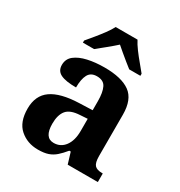

<svg xmlns="http://www.w3.org/2000/svg" viewBox="-181 -891 962 1027"><g transform="rotate(30 300.0 -378.0)"><path d="M202 10Q136 10 90.5 -30Q45 -70 45 -153Q45 -234 100.5 -273Q156 -312 269 -316L351 -319V-374Q351 -429 336.5 -458.5Q322 -488 281 -488Q243 -488 228 -459.5Q213 -431 213 -380Q149 -380 118 -395Q87 -410 87 -447Q87 -484 115 -506Q143 -528 189.5 -538.5Q236 -549 293 -549Q398 -549 450.5 -511Q503 -473 503 -379V-124Q503 -83 516.5 -68Q530 -53 563 -53H567V0H381L360 -69H351Q329 -42 309 -24.5Q289 -7 264.5 1.5Q240 10 202 10ZM257 -63Q300 -63 325.5 -97.5Q351 -132 351 -191V-266L306 -263Q246 -260 223 -231.5Q200 -203 200 -149Q200 -63 257 -63ZM125 -619Q141 -638 162.5 -664Q184 -690 204 -717Q224 -744 235 -766H370Q381 -744 401 -717Q421 -690 443 -664Q465 -638 480 -619V-606H411Q397 -617 377 -633Q357 -649 337 -666Q317 -683 302 -696Q280 -676 247.5 -649.5Q215 -623 194 -606H125Z"/></g></svg>

Font: Noto Serif Myanmar
Style: Bold
Weight: 700
Designer: Ben Mitchell and the Monotype Design Team
Foundry: Monotype Imaging Inc.
Version: Version 2.106; ttfautohint (v1.8.4.7-5d5b)